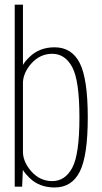

<svg xmlns="http://www.w3.org/2000/svg" viewBox="-20 -805 442 828"><path d="M43.5 0V-785H79V-525Q89 -542 107 -559Q149.5 -601 215.5 -601Q289.5 -601 324 -532.8Q358.5 -464.5 358.5 -298.5Q358.5 -133 324 -64.8Q289.5 3.5 215.5 3.5Q149.5 3.5 107 -38Q89 -55.5 78.5 -72.5L75.5 0ZM79 -451.5V-145.5Q81.5 -104 115.5 -65.5Q152.5 -24 205.5 -24Q260.5 -24 291.5 -81.2Q322.5 -138.5 322.5 -298.5Q322.5 -458 291.5 -515.5Q260.5 -573 205.5 -573Q152.5 -573 115.5 -531.5Q81.5 -493 79 -451.5Z"/></svg>

Font: Anybody ExtraLight
Style: Regular
Weight: 200
Designer: Tyler Finck
Foundry: Etcetera Type Company
Version: Version 1.010; ttfautohint (v1.8.3) -l 8 -r 50 -G 200 -x 14 